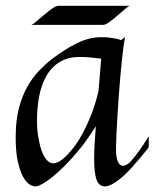

<svg xmlns="http://www.w3.org/2000/svg" viewBox="-20 -644 543 675"><path d="M502.9 -127Q498.5 -120.1 490.7 -110.6Q482.9 -101.1 475.1 -91.8Q466.3 -81.1 456.1 -69.8Q443.4 -54.2 428.7 -39.6Q414.1 -24.9 399.7 -13.4Q385.3 -2 371.6 4.9Q357.9 11.7 347.2 11.2Q326.7 10.3 318.8 -13.9Q311 -38.1 311 -84Q311 -108.4 312.5 -136.7Q314 -165 316.9 -200.2Q306.2 -183.1 296.4 -168.9Q286.6 -154.8 278.8 -144Q270 -131.3 261.2 -121.1Q235.4 -89.4 211.2 -64.9Q187 -40.5 166.7 -23.9Q146.5 -7.3 131.1 1.5Q115.7 10.3 106.9 11.2Q98.1 12.2 85.7 5.4Q73.2 -1.5 62 -21Q50.8 -40.5 42.7 -75.7Q34.7 -110.8 35.2 -167Q35.6 -223.1 47.1 -265.9Q58.6 -308.6 76.9 -340.6Q95.2 -372.6 117.7 -395.8Q140.1 -418.9 162.1 -436Q207.5 -470.7 249.3 -491.5Q291 -512.2 331.1 -513.2Q344.2 -513.7 356.9 -512.7Q368.2 -511.7 381.1 -509.5Q394 -507.3 405.8 -502.9L419.9 -514.2Q417 -500.5 413.8 -477.1Q410.6 -453.6 407.7 -424.3Q404.8 -395 401.9 -361.8Q398.9 -328.6 396.7 -295.2Q394.5 -261.7 392.6 -230.2Q390.6 -198.7 389.4 -172.9Q388.2 -147 387.9 -128.9Q387.7 -110.8 388.2 -104Q390.6 -76.2 401.1 -65.9Q411.6 -55.7 430.2 -67.9Q437.5 -73.7 448.2 -86.4Q457.5 -97.2 470.9 -116Q484.4 -134.8 502.9 -165ZM335.9 -438Q289.6 -443.8 259.8 -443.8Q228 -443.8 204.6 -433.6Q181.2 -423.3 164.6 -406Q147.9 -388.7 137.2 -366Q126.5 -343.3 120.4 -317.9Q114.3 -292.5 112.1 -266.1Q109.9 -239.7 109.9 -215.8Q109.9 -207.5 110.8 -193.4Q111.8 -179.2 114.5 -163.1Q117.2 -147 121.3 -130.4Q125.5 -113.8 132.1 -100.3Q138.7 -86.9 147.5 -78.4Q156.2 -69.8 168 -69.8Q180.7 -69.8 199 -83.7Q217.3 -97.7 243.2 -130.9Q258.3 -151.4 273.4 -180.2Q286.1 -204.6 300.5 -240.2Q314.9 -275.9 326.2 -323.2ZM437 -623.5Q432.1 -623 419.9 -612.5Q407.7 -602.1 393.3 -589.6Q378.9 -577.1 365 -566.9Q351.1 -556.6 342.8 -556.6H89.8Q93.3 -557.1 99.9 -562.3Q106.4 -567.4 115.2 -575Q124 -582.5 133.8 -590.8Q143.6 -599.1 153.1 -606.4Q162.6 -613.8 170.9 -618.7Q179.2 -623.5 185.1 -623.5Z"/></svg>

Font: Quintessential
Style: Regular
Weight: 400
Designer: Astigmatic (AOETI)
Foundry: Astigmatic (AOETI)
Version: Version 1.000